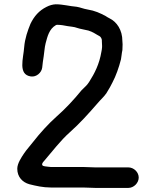

<svg xmlns="http://www.w3.org/2000/svg" viewBox="-20 -711 744 917"><path d="M467.5 -493V-486C467.5 -478.7 465.5 -470.9 464.3 -463.9C454.5 -404.8 432.2 -361.2 405.5 -319.3C394.5 -301.8 384.6 -295.8 369.4 -279.8C334 -236.1 292.4 -191.4 249.3 -153.6C211.9 -120.4 171.2 -75.6 139.9 -35.4C124.2 -14.8 107 3.5 95.4 20.9C82.1 40.8 62.5 69.5 62.5 95C62.5 134.3 87.7 159.9 120.2 168.9C152 176.9 185.5 184.5 222 184.5L375 184.5C396.2 184.5 416.4 186.5 435 186.5H593C618.9 186.5 642.5 162.9 642.5 137C642.5 111.2 619.2 88.5 593 88.5H435C415.7 88.5 395.3 86.5 376 86.5H222C217.8 86.5 215.5 86.3 209.9 85.3L194.5 83.4C168 80.1 188.7 60 190.6 57.8C228.8 13.7 268.8 -40.1 314.7 -80.4C360.8 -121.3 403.7 -169.1 444.5 -216.1C462.6 -237.6 472.2 -243.9 487.6 -264.9L504.9 -293.9C508.5 -301.5 512.4 -309.2 517.1 -317.2C533.5 -347.8 548.3 -389.9 557.8 -427.8C560.7 -441.1 560.6 -454.4 564.6 -471.9C565.2 -481.4 565.5 -490.6 565.5 -499.1C565.1 -502.4 564.5 -509.7 564.5 -515C564.5 -567.8 537.9 -606.8 502.5 -623.8C496.4 -626.8 491.8 -629.5 484.6 -634.3C458.2 -648.4 433.3 -660.1 398 -665.7C378.1 -668.9 364.7 -675.6 346.5 -678.6C311.4 -681.4 281.2 -690.5 246.2 -690.5C232.1 -689.9 217 -685.9 201.7 -677.9C166.8 -660.4 143.2 -634 125.4 -597C112 -564.2 98.9 -527.1 95.5 -486.1C91.9 -432.3 64.6 -354.8 127.3 -345.9C154.3 -342 178.7 -364.4 181.6 -388.4C183.5 -405.4 185.4 -424 188.7 -442.3C191.6 -457.8 192.6 -484.6 197.9 -504.3C206.6 -536.7 214.7 -572.5 246.8 -590.9C248.6 -591.9 250.8 -592.5 253 -592.5C271.2 -592.5 287.1 -589.3 302.4 -586.3C314.2 -583.9 333.9 -583.5 348.4 -577.7C362.3 -572.8 383.4 -569.8 402.2 -565.1C423.5 -559 440.8 -545.6 455.6 -538.2C460.4 -535.8 466.5 -526 466.5 -519V-515C466.5 -506.8 467.5 -499.8 467.5 -493Z"/></svg>

Font: Smoothie
Style: Light
Weight: 400
Foundry: Cannot Into Space Fonts
Version: Version 0.8